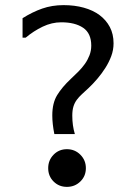

<svg xmlns="http://www.w3.org/2000/svg" viewBox="-20 -728 540 749"><path d="M68 -581V-657Q106 -681 144.5 -694.5Q183 -708 228 -708Q271 -708 307 -698Q343 -688 368.5 -669Q394 -650 408.5 -622.5Q423 -595 423 -559Q423 -533 414 -509Q405 -485 391 -463Q377 -441 360 -421Q343 -401 326 -385Q311 -371 299.5 -360.5Q288 -350 279.5 -338.5Q271 -327 266.5 -312.5Q262 -298 262 -277Q262 -238 272 -205H192Q184 -245 184 -278Q184 -326 203 -357Q222 -388 256 -420Q271 -434 285.5 -448.5Q300 -463 311 -478.5Q322 -494 329 -512Q336 -530 336 -550Q336 -598 304.5 -619.5Q273 -641 219 -641Q182 -641 146.5 -624Q111 -607 80 -581ZM168 -72Q168 -41 189 -20Q210 1 241 1Q272 1 293.5 -20Q315 -41 315 -72Q315 -103 293.5 -124.5Q272 -146 241 -146Q210 -146 189 -124.5Q168 -103 168 -72Z"/></svg>

Font: D2Coding ligature
Style: Regular
Weight: 400
Monospace: yes
Designer: Yong-Rak Park; Jeong-Hwan Yoon; Sang-Min Lee;
Foundry: NHN Corporation
Version: Version 1.3.2; Build 20180524